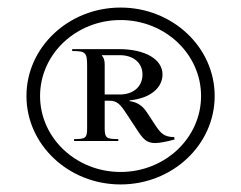

<svg xmlns="http://www.w3.org/2000/svg" viewBox="-20 -634 638 508"><path d="M50 -380C50 -250.8 161.6 -146 299 -146C436.4 -146 548 -250.8 548 -380C548 -509.2 436.4 -614 299 -614C161.6 -614 50 -509.2 50 -380ZM86 -380C86 -491 181.4 -581 299 -581C416.6 -581 512 -491 512 -380C512 -269 416.6 -179 299 -179C181.4 -179 86 -269 86 -380ZM171 -499C206.6 -499 210.5 -495 210.5 -459.5V-295.5C210.5 -269 207.1 -266 176 -266V-261H293V-266C261.1 -266 257 -269 257 -295.5V-367.5H270C290 -367.5 299 -357 314 -334L341 -293C358 -267 367 -255.5 390.5 -255.5C403.5 -255.5 424 -260 442 -265L440.9 -271.4C415.6 -271.4 405.9 -280.1 391.5 -302L368.5 -337C357.4 -354 342.5 -364 323 -366.5V-368.5C379.5 -374 410 -403 410 -437C410 -477.2 364 -504 295 -504H171ZM249.5 -487V-488H297C333 -488 357 -467.6 357 -437C357 -404.9 333 -384 297 -384H257V-464C257 -474 254.5 -482 249.5 -487Z"/></svg>

Font: Prida01
Style: Bold
Weight: 700
Designer: gluk
Foundry: gluk
Version: Version 00.072